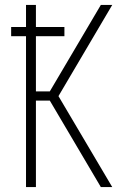

<svg xmlns="http://www.w3.org/2000/svg" viewBox="-20 -755 540 775"><path d="M387 0 181 -349H125V0H85V-609H25V-646H85V-735H125V-646H240V-609H125V-386H181L387 -735H433L216 -367L433 0Z"/></svg>

Font: Iosevka Extralight
Style: Regular
Weight: 200
Monospace: yes
Designer: Belleve Invis
Foundry: Belleve Invis
Version: Version 32.0.1; ttfautohint (v1.8.4)